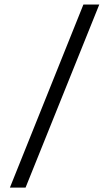

<svg xmlns="http://www.w3.org/2000/svg" viewBox="-20 -736 505 862"><path d="M94.7 106.4H24.4L354.5 -715.8H425.8Z"/></svg>

Font: Oxygen-Regular
Style: Regular
Weight: 400
Designer: Vernon Adams
Foundry: Vernon Adams
Version: Version Release 0.2.3 webfont; ttfautohint (v0.93.3-1d66) -l